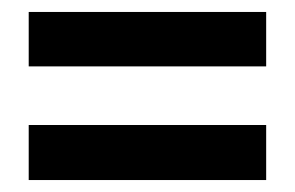

<svg xmlns="http://www.w3.org/2000/svg" viewBox="-20 -475 493 321"><path d="M28 -174V-266H425V-174ZM28 -364V-455H425V-364Z"/></svg>

Font: Teko Medium
Style: Regular
Weight: 500
Designer: Manushi Parikh, Jonny Pinhorn
Foundry: Indian Type Foundry
Version: Version 1.106;PS 1.0;hotconv 1.0.78;makeotf.lib2.5.61930; tt